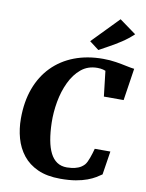

<svg xmlns="http://www.w3.org/2000/svg" viewBox="-106 -1080 884 1163"><g transform="rotate(10 336.0 -498.5)"><path d="M347 8.5Q265 8.5 208 -17.2Q151 -43 116 -87.5Q81 -132 65 -189.2Q49 -246.5 49 -310Q49 -413 79 -494.8Q109 -576.5 165.5 -634Q222 -691.5 301 -721.8Q380 -752 477.5 -752Q520 -752 557 -746Q594 -740 623.8 -733.5Q653.5 -727 672.5 -725L642.5 -527.5H521L503 -683Q496 -686 488 -688Q480 -690 471.2 -691Q462.5 -692 452.5 -692Q394.5 -692 353.2 -658Q312 -624 285.5 -568.2Q259 -512.5 247.2 -446.5Q235.5 -380.5 237 -317Q238.5 -257.5 247 -210.8Q255.5 -164 271.8 -132Q288 -100 313.2 -83Q338.5 -66 374 -66Q386 -66 404.2 -68Q422.5 -70 443 -77.8Q463.5 -85.5 480.5 -103.5Q487 -111 492.8 -122.8Q498.5 -134.5 503.5 -148.5Q508.5 -162.5 513.2 -177.5Q518 -192.5 521.5 -206.5H617.5L595 -62Q581 -52 560.8 -39.8Q540.5 -27.5 511.2 -16.5Q482 -5.5 441.8 1.5Q401.5 8.5 347 8.5ZM439 -799.5 381 -843.5 539.5 -1006.5 642 -932Q608 -900 571.2 -876Q534.5 -852 500.5 -833.5Q466.5 -815 439 -799.5Z"/></g></svg>

Font: Merriweather 28pt Black
Style: Italic
Weight: 900
Italic angle: -7.8°
Version: Version 2.101